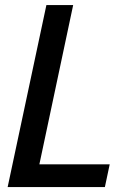

<svg xmlns="http://www.w3.org/2000/svg" viewBox="-20 -758 542 778"><path d="M11 0 168 -737.5H276.5L127 -33L90.5 -92H424.5L405 0Z"/></svg>

Font: Epilogue Medium
Style: Italic
Weight: 500
Italic angle: -12°
Designer: Tyler Finck
Foundry: Etcetera Type Co
Version: Version 2.112